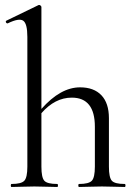

<svg xmlns="http://www.w3.org/2000/svg" viewBox="-20 -745 539 765"><path d="M477 -12Q480 -12 480 -6Q480 0 477 0Q466 0 435.5 -1Q405 -2 386 -2Q367 -2 336.5 -1Q306 0 295 0Q292 0 292 -6Q292 -12 295 -12Q334 -12 346 -25Q358 -38 358 -81V-240Q358 -356 266 -356Q199 -356 145 -294V-81Q145 -38 156.5 -25Q168 -12 208 -12Q211 -12 211 -6Q211 0 208 0Q197 0 166.5 -1Q136 -2 117 -2Q98 -2 67.5 -1Q37 0 26 0Q23 0 23 -6Q23 -12 26 -12Q65 -12 77 -25Q89 -38 89 -81V-598Q89 -651 72.5 -662.5Q56 -674 11 -652Q8 -651 5.5 -653.5Q3 -656 3 -659Q3 -662 6 -663L134 -725Q138 -726 141.5 -723Q145 -720 145 -717V-311Q221 -397 299 -397Q354 -397 384 -365.5Q414 -334 414 -274V-81Q414 -38 425.5 -25Q437 -12 477 -12Z"/></svg>

Font: Cormorant
Style: Regular
Weight: 400
Designer: Christian Thalmann (Catharsis Fonts)
Version: Version 1.000;PS 001.000;hotconv 1.0.70;makeotf.lib2.5.58329